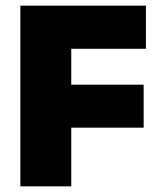

<svg xmlns="http://www.w3.org/2000/svg" viewBox="-20 -659 568 679"><path d="M232 0H52V-639H232ZM488 -207.5H156V-359.5H488ZM496 -486.5H104.5V-639H496Z"/></svg>

Font: Anek Malayalam ExtraBold
Style: Regular
Weight: 800
Version: Version 1.003